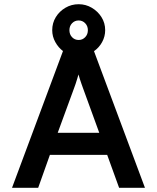

<svg xmlns="http://www.w3.org/2000/svg" viewBox="-20 -890 744 910"><path d="M37 0 278.5 -648Q256.5 -664.5 242 -690.8Q227.5 -717 227.5 -747Q227.5 -781 244.5 -808.8Q261.5 -836.5 290 -853.2Q318.5 -870 353 -870Q386.5 -870 415 -853.2Q443.5 -836.5 461 -808.8Q478.5 -781 478.5 -747Q478.5 -717 464 -690.5Q449.5 -664 425.5 -647.5L667 0H544.5L488 -156H216.5L161 0ZM253.5 -260.5H450.5L373.5 -472Q370 -481 366 -493Q362 -505 358 -516.8Q354 -528.5 352 -537Q349.5 -528.5 346 -516.8Q342.5 -505 338.5 -493Q334.5 -481 331 -472ZM353 -700.5Q371 -700.5 383.8 -713.8Q396.5 -727 396.5 -747Q396.5 -766.5 383.8 -779.8Q371 -793 353 -793Q334 -793 321.5 -779.8Q309 -766.5 309 -747Q309 -727 321.5 -713.8Q334 -700.5 353 -700.5Z"/></svg>

Font: Overpass SemiBold
Style: Regular
Weight: 600
Designer: Delve Withrington, Dave Bailey, Thomas Jockin
Foundry: Delve Fonts LLC
Version: Version 4.000